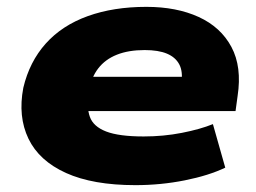

<svg xmlns="http://www.w3.org/2000/svg" viewBox="-20 -529 747 560"><path d="M375 11Q251 11 172.5 -24.5Q94 -60 63 -124.5Q32 -189 48 -273Q66 -349 113.5 -402Q161 -455 236 -482Q311 -509 407 -509Q495 -509 559.5 -479.5Q624 -450 655 -392Q686 -334 673 -249L667 -205H204L219 -305H534L509 -286Q514 -320 503 -341Q492 -362 467 -372.5Q442 -383 402 -383Q355 -383 321 -369.5Q287 -356 266.5 -329.5Q246 -303 239 -262V-259Q232 -217 242 -188.5Q252 -160 289.5 -145.5Q327 -131 399 -131Q457 -131 510.5 -141.5Q564 -152 601 -167L637 -40Q589 -17 519 -3Q449 11 375 11Z"/></svg>

Font: Nunito Sans 10pt Expanded Black
Style: Italic
Weight: 900
Width: 7
Italic angle: -9°
Designer: Vernon Adams
Foundry: Vernon Adams
Version: Version 3.101;gftools[0.9.27]